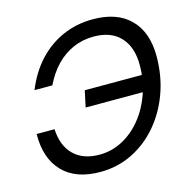

<svg xmlns="http://www.w3.org/2000/svg" viewBox="-108 -832 941 953"><g transform="rotate(-15 362.5 -355.0)"><path d="M293 16Q166 16 99.5 -54Q33 -124 35 -248H127Q131 -163 178.5 -115.5Q226 -68 311 -68Q374 -68 429.5 -97.5Q485 -127 527.5 -179.5Q570 -232 594 -300.5Q618 -369 618 -447Q618 -539 570 -590.5Q522 -642 433 -642Q376 -642 327 -620.5Q278 -599 239 -558.5Q200 -518 173 -461H81Q115 -545 169.5 -604Q224 -663 295.5 -694.5Q367 -726 451 -726Q576 -726 643 -658Q710 -590 710 -468Q710 -366 678 -278Q646 -190 589 -124Q532 -58 456.5 -21Q381 16 293 16ZM304 -312 322 -396H631L613 -312Z"/></g></svg>

Font: Geist
Style: Italic
Weight: 400
Italic angle: -12°
Designer: Basement.studio, Andrés Briganti, Mateo Zaragoza
Foundry: Basement.studio, Vercel, Andrés Briganti, Guido Ferreyra, Mateo Zaragoza
Version: Version 1.500